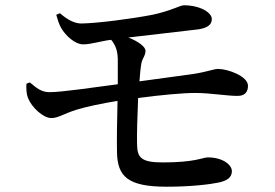

<svg xmlns="http://www.w3.org/2000/svg" viewBox="-20 -717 1040 727"><path d="M80 -400C79 -380 80 -361 86 -346C100 -310 144 -270 174 -270C201 -270 218 -285 268 -301C306 -313 369 -326 425 -335C423 -260 422 -181 423 -140C425 -50 462 -10 611 -10C704 -10 776 -19 809 -26C840 -33 858 -45 858 -69C858 -92 825 -121 767 -121C747 -121 720 -102 597 -102C516 -102 500 -119 499 -169C498 -208 500 -279 503 -346C588 -357 669 -365 720 -365C778 -365 844 -353 881 -354C907 -354 919 -369 919 -392C919 -429 842 -456 806 -456C789 -456 769 -446 713 -437L508 -409C510 -435 512 -458 515 -475C518 -496 531 -505 531 -525C531 -539 505 -560 466 -575L732 -606C771 -612 782 -627 782 -645C782 -670 737 -697 676 -697C662 -697 628 -676 557 -661C485 -647 352 -629 288 -628C262 -628 234 -643 207 -667L193 -661C198 -643 203 -627 211 -612C228 -582 264 -549 295 -549C325 -549 364 -562 399 -566H401C416 -548 425 -528 426 -494V-398C333 -386 215 -368 167 -368C136 -368 117 -385 93 -405Z"/></svg>

Font: Noto Serif CJK HK SemiBold
Style: Regular
Weight: 600
Designer: Ryoko NISHIZUKA 西塚涼子 (kana & ideographs); Frank Grießhammer (Latin, Greek & Cyrillic); Wenlong ZHANG 张文龙 (bopomofo); San
Foundry: Adobe
Version: Version 2.001;hotconv 1.1.0;makeotfexe 2.6.0